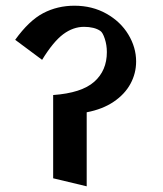

<svg xmlns="http://www.w3.org/2000/svg" viewBox="-20 -611 575 679"><path d="M286.6 47.9 168 19.5V-274.9Q268.6 -282.2 313.2 -321.8Q357.9 -361.3 357.9 -426.8Q357.9 -451.7 350.6 -473.9Q343.3 -496.1 335 -501.5Q324.7 -508.8 309.6 -512.5Q294.4 -516.1 277.3 -516.1Q238.8 -516.1 203.6 -490Q168.5 -463.9 128.9 -399.4L33.7 -470.2Q82.5 -538.1 132.8 -564.5Q183.1 -590.8 243.2 -590.8Q306.2 -590.8 356.2 -562.7Q406.2 -534.7 433.8 -489Q461.4 -443.4 461.4 -393.6Q461.4 -351.6 441.4 -314.7Q421.4 -277.8 382.1 -251.2Q342.8 -224.6 286.6 -213.9Z"/></svg>

Font: Vesper Libre
Style: Bold
Weight: 700
Designer: Robert Keller & Kimya Gandhi
Foundry: Mota Italic
Version: Version 1.058